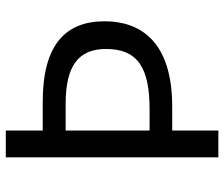

<svg xmlns="http://www.w3.org/2000/svg" viewBox="-74 -680 754 645"><g transform="rotate(-90 302.5 -357.0)"><path d="M554 -382C554 -513 476 -590 283 -590H187V-714H97V0H187V-155H268C486 -155 554 -262 554 -382ZM259 -231H187V-513H276C406 -513 461 -469 461 -377C461 -272 399 -231 259 -231Z"/></g></svg>

Font: Noto Sans Arabic
Style: Regular
Weight: 400
Designer: Monotype Design Team, Nadine Chahine, Nizar Qandah and Khaled Hosny
Foundry: Monotype Imaging Inc.
Version: Version 2.012